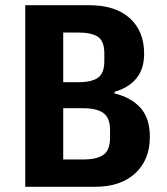

<svg xmlns="http://www.w3.org/2000/svg" viewBox="-20 -718 640 738"><path d="M77 -698H322Q424 -698 479 -648Q534 -598 534 -512Q534 -453 504.5 -417Q475 -381 420 -365V-359Q485 -343 520.5 -303Q556 -263 556 -192Q556 -104 500 -52Q444 0 345 0H77ZM280 -402Q333 -402 357 -419.5Q381 -437 381 -483V-513Q381 -559 357 -576Q333 -593 280 -593H223V-402ZM299 -105Q352 -105 377.5 -123Q403 -141 403 -189V-218Q403 -265 377.5 -283.5Q352 -302 299 -302H223V-105Z"/></svg>

Font: Lilex Nerd Font
Style: Bold
Weight: 700
Designer: Mike Abbink, Paul van der Laan, Pieter van Rosmalen, Mikhael Khrustik
Foundry: Mikhael Khrustik
Version: Version 2.400; ttfautohint (v1.8.4.7-5d5b);Nerd Fonts 3.3.0